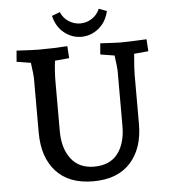

<svg xmlns="http://www.w3.org/2000/svg" viewBox="-60 -947 910 1017"><g transform="rotate(-5 395.5 -439.0)"><path d="M129 -267V-558Q129 -572 120 -639L45 -651L50 -710Q140 -705 166 -705Q248 -705 320 -710L324 -646L248 -639Q241 -580 241 -528V-264Q241 -174 283.5 -118Q326 -62 406 -62Q490 -62 532 -116.5Q574 -171 574 -264V-558Q574 -572 565 -639L490 -651L495 -710Q583 -705 601 -705Q646 -705 741 -710L745 -646L669 -639Q662 -560 662 -528V-267Q662 -136 593 -60.5Q524 15 395 15Q266 15 197.5 -60.5Q129 -136 129 -267ZM399 -824Q432 -824 460.5 -842Q489 -860 503 -893L545 -877Q531 -818 490 -785.5Q449 -753 399 -753Q349 -753 308 -785.5Q267 -818 253 -877L296 -893Q310 -860 338.5 -842Q367 -824 399 -824Z"/></g></svg>

Font: Andada Pro SemiBold
Style: Regular
Weight: 600
Designer: Carolina Giovagnoli
Foundry: Huerta Tipografica
Version: Version 3.005